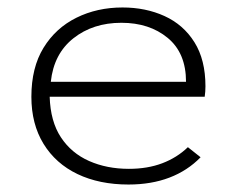

<svg xmlns="http://www.w3.org/2000/svg" viewBox="-20 -484 640 514"><path d="M324 10Q246 10 187.5 -18Q129 -46 96.5 -99Q64 -152 64 -225Q64 -303 96.5 -356Q129 -409 184.5 -436.5Q240 -464 308 -464Q370 -464 420.5 -441Q471 -418 500.5 -371Q530 -324 530 -253Q530 -245 529.5 -239Q529 -233 528 -225H113Q115 -159 143 -116.5Q171 -74 218.5 -53Q266 -32 325 -32Q375 -32 414.5 -47Q454 -62 483 -90L517 -63Q482 -27 433.5 -8.5Q385 10 324 10ZM116 -265H478Q478 -342 429 -382.5Q380 -423 305 -423Q229 -423 176.5 -381.5Q124 -340 116 -265Z"/></svg>

Font: Inconsolata Expanded Light
Style: Regular
Weight: 300
Width: 7
Monospace: yes
Designer: Raph Levien, Cyreal, Brenton Simpson
Foundry: Raph Levien, Cyreal, Google
Version: Version 3.001; ttfautohint (v1.8.2.53-6de2)